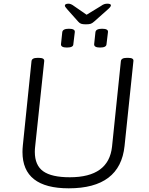

<svg xmlns="http://www.w3.org/2000/svg" viewBox="-20 -1016 806 1042"><path d="M353 6Q102 6 102 -191Q102 -207 104 -227L151 -684Q153 -702 183 -702H191Q222 -702 220 -684L171 -223Q170 -215 169.5 -207.5Q169 -200 169 -192Q169 -119 214.5 -86.5Q260 -54 359 -54Q570 -54 588 -220L636 -684Q638 -702 668 -702H676Q707 -702 704 -684L656 -224Q632 6 353 6ZM523 -758Q490 -758 491 -776L498 -842Q501 -860 534 -860Q568 -860 566 -842L558 -776Q557 -758 523 -758ZM343 -758Q310 -758 311 -776L318 -842Q321 -860 354 -860Q388 -860 386 -842L378 -776Q378 -758 343 -758ZM562 -996Q582 -996 582 -987Q582 -979 563 -963L491 -899Q481 -890 472.5 -887Q464 -884 446 -884Q429 -884 420.5 -887Q412 -890 405 -898L347 -963Q340 -971 336 -976.5Q332 -982 332 -985Q332 -996 352 -996Q365 -996 382 -983L450 -936L527 -983Q538 -991 546 -993.5Q554 -996 562 -996Z"/></svg>

Font: Asap Semi Expanded Semi Expanded Light
Style: Italic
Weight: 300
Width: 6
Italic angle: -6°
Designer: Pablo Cosgaya
Foundry: Omnibus-Type
Version: Version 3.001; ttfautohint (v1.8.4.7-5d5b)